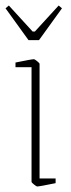

<svg xmlns="http://www.w3.org/2000/svg" viewBox="-25 -664 257 694"><path d="M89 -7V-421H31V-438Q89 -450 98 -450Q100 -450 109 -443Q118 -436 118 -433V-19H176V-2Q118 10 109 10Q107 10 98 3Q89 -4 89 -7ZM-5 -634 7 -644 93 -550H101L187 -644L199 -634L116 -519H78Z"/></svg>

Font: Grenze Thin
Style: Regular
Weight: 250
Designer: Renata Polastri
Foundry: Omnibus-Type
Version: Version 1.002; ttfautohint (v1.8)